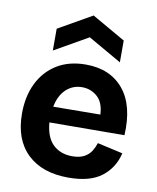

<svg xmlns="http://www.w3.org/2000/svg" viewBox="-88 -847 757 928"><g transform="rotate(10 291.0 -382.5)"><path d="M311 14Q182 14 109.5 -55.5Q37 -125 37 -253Q37 -337 68.5 -401.5Q100 -466 159 -502.5Q218 -539 301 -539Q420 -539 485.5 -460.5Q551 -382 543 -235L175 -233Q181 -160 217.5 -125.5Q254 -91 311 -91Q348 -91 370.5 -103.5Q393 -116 405 -135.5Q417 -155 423 -175L548 -147Q531 -74 474 -30Q417 14 311 14ZM302 -428Q256 -428 223.5 -397.5Q191 -367 180 -311L411 -313Q408 -373 376 -400.5Q344 -428 302 -428ZM131 -578V-685L296 -779L460 -685V-578L296 -672Z"/></g></svg>

Font: Bricolage Grotesque 10pt Bricolage Grotesque 10pt Regular
Style: Bold
Weight: 700
Designer: Mathieu Triay
Foundry: Atelier Triay
Version: Version 1.000; ttfautohint (v1.8.4.7-5d5b);gftools[0.9.32]